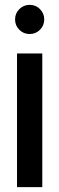

<svg xmlns="http://www.w3.org/2000/svg" viewBox="-20 -770 244 790"><path d="M59.5 -647.5Q42 -665 42 -690Q42 -715 59.5 -732.5Q77 -750 102 -750Q127 -750 144.5 -732.5Q162 -715 162 -690Q162 -665 144.5 -647.5Q127 -630 102 -630Q77 -630 59.5 -647.5ZM154 0H50V-550H154Z"/></svg>

Font: Edgecutting Lite Sharp
Style: Medium
Weight: 500
Designer: RandomMaerks (Nguyen Gia Bao)
Version: Version 1.0